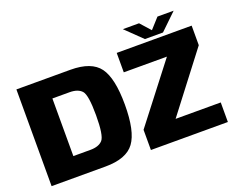

<svg xmlns="http://www.w3.org/2000/svg" viewBox="-124 -1034 1560 1259"><g transform="rotate(-20 656.0 -404.0)"><path d="M39 0H415.5Q561.5 0 617.5 -76.2Q673.5 -152.5 673.5 -338Q673.5 -523 617.8 -599Q562 -675 415.5 -675H39ZM240.5 -136.5V-538.5H360Q418 -538.5 445 -509Q472 -479.5 472 -338Q472 -196 445 -166.2Q418 -136.5 360 -136.5ZM732 0H1269V-136.5H954L1262 -538.5V-675H739V-539.5H1040L732 -141ZM944 -697H1070L1184.5 -807.5H1071.5L1007 -736L943 -807.5H830Z"/></g></svg>

Font: Anybody Thin ExtraBold
Style: Regular
Weight: 800
Version: Version 1.113;gftools[0.9.25]